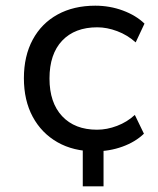

<svg xmlns="http://www.w3.org/2000/svg" viewBox="-20 -523 557 675"><path d="M271 132V-39H344V132ZM314 9Q238 9 182 -23Q126 -55 95 -112.5Q64 -170 64 -248Q64 -326 95 -383.5Q126 -441 182.5 -472Q239 -503 315 -503Q366 -503 412 -486Q458 -469 488 -440L457 -374Q428 -400 392 -413.5Q356 -427 322 -427Q243 -427 198.5 -380Q154 -333 154 -247Q154 -162 198.5 -114.5Q243 -67 321 -67Q356 -67 391.5 -80.5Q427 -94 454 -119L486 -53Q456 -24 410.5 -7.5Q365 9 314 9Z"/></svg>

Font: Nunito Sans 8pt
Style: Regular
Weight: 400
Version: Version 3.101;gftools[0.9.27]